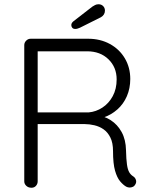

<svg xmlns="http://www.w3.org/2000/svg" viewBox="-20 -882 710 902"><path d="M128 0Q113 0 103.5 -9Q94 -18 94 -30V-670Q94 -682 103 -691Q112 -700 124 -700H394Q451 -700 496 -675.5Q541 -651 566.5 -608Q592 -565 592 -511Q592 -467 576 -430Q560 -393 531 -367.5Q502 -342 466 -330L431 -341Q468 -338 500 -317.5Q532 -297 551.5 -261.5Q571 -226 572 -176Q573 -133 576.5 -109Q580 -85 587 -73Q594 -61 605 -54Q615 -48 618.5 -37Q622 -26 616 -16Q612 -8 604.5 -4.5Q597 -1 589 -1Q581 -1 573 -5Q559 -13 544.5 -30Q530 -47 520.5 -80Q511 -113 511 -172Q511 -211 498.5 -236Q486 -261 466.5 -274.5Q447 -288 423.5 -293.5Q400 -299 379 -299H146L157 -313V-30Q157 -18 149 -9Q141 0 128 0ZM146 -354H397Q431 -357 461 -376.5Q491 -396 509.5 -430Q528 -464 528 -509Q528 -566 489.5 -603.5Q451 -641 389 -641H150L157 -655V-340ZM334 -746Q324 -746 319.5 -751.5Q315 -757 315 -764Q315 -769 317.5 -773.5Q320 -778 325 -782L414 -851Q420 -855 427 -858.5Q434 -862 443 -862Q456 -862 464.5 -853.5Q473 -845 473 -832Q473 -822 468 -814Q463 -806 454 -801L356 -752Q351 -750 345.5 -748Q340 -746 334 -746Z"/></svg>

Font: zvoove
Style: Regular
Weight: 400
Designer: Vernon Adams (Nunito) & Andrew Paglinawan (Quicksand)
Foundry: zvoove
Version: Version 3.006